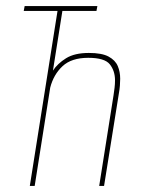

<svg xmlns="http://www.w3.org/2000/svg" viewBox="-20 -611 470 631"><path d="M78 0 169 -575H58L61 -591H300L297 -575H185L154 -379Q169 -402 197 -419.5Q225 -437 272 -437Q315 -437 337 -425Q359 -413 367 -394Q375 -375 375 -352Q375 -341 374 -329Q373 -317 371 -306L322 0H306L353 -297Q355 -310 356.5 -322.5Q358 -335 358 -347Q358 -378 341 -399.5Q324 -421 270 -421Q215 -421 185.5 -393.5Q156 -366 145 -323L94 0Z"/></svg>

Font: Alumni Sans Pinstripe
Style: Italic
Weight: 400
Italic angle: -8°
Designer: Robert E. Leuschke
Foundry: Robert E. Leuschke
Version: Version 1.010; ttfautohint (v1.8.4.7-5d5b)